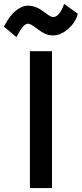

<svg xmlns="http://www.w3.org/2000/svg" viewBox="-84 -962 418 982"><path d="M69 -700V0H182V-700ZM60 -841C96 -835 127 -781 186 -781H190C237 -781 294 -829 310 -879L314 -892L244 -942L236 -922C221 -887 202 -875 190 -875H188C158 -875 126 -933 58 -933C12 -932 -30 -889 -56 -840L-64 -826L0 -772L10 -790C28 -823 43 -841 60 -841Z"/></svg>

Font: Mint Spirit No2
Style: Bold
Weight: 700
Designer: HARENDAL Hirwen
Foundry: Arkandis Digital Foundry.
Version: Version 1.004;FFEdit